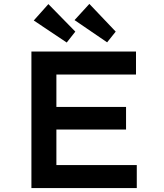

<svg xmlns="http://www.w3.org/2000/svg" viewBox="-20 -964 838 984"><path d="M141 0V-700H677V-582H269V-118H681V0ZM207 -300V-416H626V-300ZM529 -747 362 -861 438 -944 573 -802ZM322 -746 153 -859 228 -943 366 -802Z"/></svg>

Font: Lexend Giga Medium
Style: Regular
Weight: 500
Designer: Bonnie Shaver-Troup, Thomas Jockin
Foundry: Lexend
Version: Version 1.007